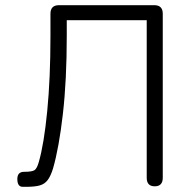

<svg xmlns="http://www.w3.org/2000/svg" viewBox="-20 -720 733 742"><path d="M68 2Q47 2 47 -28Q47 -56 73 -56Q104 -56 113.5 -62.5Q123 -69 130 -94Q150 -163 162.5 -290.5Q175 -418 175 -581V-667Q175 -700 208 -700H576Q609 -700 609 -667V-33Q609 0 578 0Q547 0 547 -33V-642H238V-582Q238 -410 223 -279.5Q208 -149 185 -69Q176 -40 164.5 -24.5Q153 -9 134 -3.5Q115 2 81 2Z"/></svg>

Font: Zen Maru Gothic
Style: Regular
Weight: 400
Designer: Yoshimichi Ohira
Foundry: Positype
Version: Version 1.002